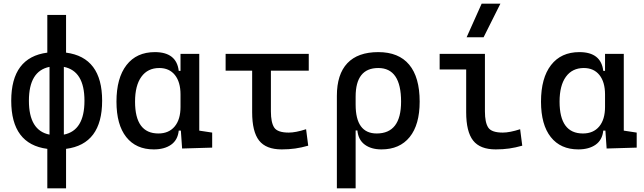

<svg xmlns="http://www.w3.org/2000/svg" viewBox="-20 -815 3556 1060"><path d="M241.2 224.6V6.8Q42 -19 42 -258.8Q42 -498.5 241.2 -524.4V-732.4H344.7V-524.4Q543.9 -498.5 543.9 -258.8Q543.9 -19 344.7 6.8V224.6ZM253.4 -71.8V-445.8Q139.6 -423.3 139.6 -258.8Q139.6 -94.2 253.4 -71.8ZM332.5 -445.8V-71.8Q446.3 -94.2 446.3 -258.8Q446.3 -423.3 332.5 -445.8Z M829.1 9.8Q731 9.8 677 -58.3Q623 -126.5 623 -253.9Q623 -384.3 678.5 -455.8Q733.9 -527.3 835 -527.3Q954.6 -527.3 966.8 -423.8H976.6V-517.6H1080.1V-93.8L1151.4 -83V0L985.4 4.9L978.5 -93.8H966.8Q961.4 -42 924.6 -16.1Q887.7 9.8 829.1 9.8ZM976.6 -224.6V-293Q976.6 -362.3 945.6 -400.9Q914.6 -439.5 859.4 -439.5Q795.4 -439.5 760.5 -391.1Q725.6 -342.8 725.6 -253.9Q725.6 -78.1 854.5 -78.1Q912.1 -78.1 944.3 -116.7Q976.6 -155.3 976.6 -224.6Z M1535.2 9.8Q1448.7 9.8 1410.4 -39.1Q1372.1 -87.9 1372.1 -195.3V-424.8H1225.6V-517.6H1684.6V-424.8H1475.6V-200.2Q1475.6 -138.7 1493.9 -110.8Q1512.2 -83 1574.2 -83Q1612.3 -83 1669.9 -101.6L1681.6 -10.7Q1644 0 1609.4 4.9Q1574.7 9.8 1535.2 9.8Z M2085.9 9.8Q2029.3 9.8 1993.7 -16.6Q1958 -43 1953.1 -94.7H1943.4V224.6H1839.8V-285.6Q1839.8 -404.8 1897.7 -466.1Q1955.6 -527.3 2068.4 -527.3Q2181.2 -527.3 2239 -458Q2296.9 -388.7 2296.9 -253.9Q2296.9 -126.5 2241.7 -58.3Q2186.5 9.8 2085.9 9.8ZM1943.4 -237.3Q1943.4 -78.1 2059.6 -78.1Q2194.3 -78.1 2194.3 -253.9Q2194.3 -439.5 2068.4 -439.5Q1943.4 -439.5 1943.4 -281.2Z M2716.8 9.8Q2630.4 9.8 2592 -39.1Q2553.7 -87.9 2553.7 -195.3V-431.6H2407.2V-517.6H2657.2V-200.2Q2657.2 -138.7 2675.5 -110.8Q2693.8 -83 2755.9 -83Q2793.9 -83 2851.6 -101.6L2863.3 -10.7Q2825.7 0 2791 4.9Q2756.3 9.8 2716.8 9.8ZM2556.2 -609.4 2639.2 -794.9H2742.7L2649.9 -609.4Z M3172.9 9.8Q3074.7 9.8 3020.8 -58.3Q2966.8 -126.5 2966.8 -253.9Q2966.8 -384.3 3022.2 -455.8Q3077.6 -527.3 3178.7 -527.3Q3298.3 -527.3 3310.5 -423.8H3320.3V-517.6H3423.8V-93.8L3495.1 -83V0L3329.1 4.9L3322.3 -93.8H3310.5Q3305.2 -42 3268.3 -16.1Q3231.4 9.8 3172.9 9.8ZM3320.3 -224.6V-293Q3320.3 -362.3 3289.3 -400.9Q3258.3 -439.5 3203.1 -439.5Q3139.2 -439.5 3104.2 -391.1Q3069.3 -342.8 3069.3 -253.9Q3069.3 -78.1 3198.2 -78.1Q3255.9 -78.1 3288.1 -116.7Q3320.3 -155.3 3320.3 -224.6Z"/></svg>

Font: CaskaydiaMono NF
Style: Regular
Weight: 400
Designer: Aaron Bell
Foundry: Saja Typeworks
Version: Version 2111.001; ttfautohint (v1.8.4);Nerd Fonts 3.1.1